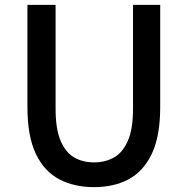

<svg xmlns="http://www.w3.org/2000/svg" viewBox="-20 -757 773 791"><path d="M367 14Q286 14 224 -18.5Q162 -51 127.5 -123.5Q93 -196 93 -316V-737H209V-309Q209 -226 229.5 -177.5Q250 -129 285.5 -108.5Q321 -88 367 -88Q414 -88 450 -108.5Q486 -129 507 -177.5Q528 -226 528 -309V-737H640V-316Q640 -196 605.5 -123.5Q571 -51 510 -18.5Q449 14 367 14Z"/></svg>

Font: Source Han Sans Medium
Style: Regular
Weight: 500
Designer: Ryoko NISHIZUKA Ë•øÂ°öÊ∂ºÂ≠ê (kana, bopomofo & ideographs); Paul D. Hunt (Latin, Greek & Cyrillic); Sandoll Communicatio
Foundry: Adobe
Version: Version 2.004;hotconv 1.0.118;makeotfexe 2.5.65603